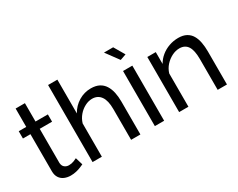

<svg xmlns="http://www.w3.org/2000/svg" viewBox="-94 -1149 1950 1575"><g transform="rotate(-30 881.0 -362.0)"><path d="M341 -26Q330 -21 311 -13Q292 -5 267 1Q242 7 214 7Q182 7 155 -4.5Q128 -16 112 -40.5Q96 -65 96 -102V-453H25V-522H96V-696H184V-522H301V-453H184V-129Q186 -101 203 -87.5Q220 -74 243 -74Q269 -74 291 -83Q313 -92 320 -96Z M876 0H788V-292Q788 -372 759.5 -412Q731 -452 678 -452Q644 -452 609.5 -434Q575 -416 549 -385.5Q523 -355 511 -315V0H423V-730H511V-410Q542 -466 595.5 -498.5Q649 -531 711 -531Q758 -531 789.5 -514.5Q821 -498 840 -468Q859 -438 867.5 -398.5Q876 -359 876 -312Z M1013 0V-522H1101V0ZM953 -731H1040L1099 -630L1042 -610Z M1696 0H1608V-292Q1608 -375 1582.5 -413.5Q1557 -452 1505 -452Q1469 -452 1433.5 -434Q1398 -416 1370.5 -385.5Q1343 -355 1331 -315V0H1243V-522H1323V-410Q1344 -447 1377 -474Q1410 -501 1452 -516Q1494 -531 1540 -531Q1585 -531 1615.5 -514.5Q1646 -498 1663.5 -468.5Q1681 -439 1688.5 -399Q1696 -359 1696 -312Z"/></g></svg>

Font: YasnoRaleway Medium
Style: Regular
Weight: 500
Designer: Matt McInerney, Pablo Impallari, Rodrigo Fuenzalida
Foundry: Matt McInerney, Pablo Impallari, Rodrigo Fuenzalida
Version: Version 4.026